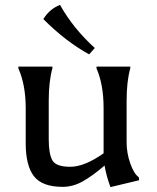

<svg xmlns="http://www.w3.org/2000/svg" viewBox="-20 -752 642 784"><path d="M344 -530Q249 -582 157 -674Q182 -715 225 -732Q279 -636 367 -556ZM236 11Q152 11 118.5 -32.5Q85 -76 85 -167V-310Q85 -405 55 -473V-480H194V-473Q179 -420 179 -340V-183Q179 -123 194 -97Q209 -71 267 -71Q325 -71 403 -126V-310Q403 -407 374 -473V-480H512V-473Q497 -420 497 -340V-171Q497 -127 512 -84.5Q527 -42 547 -28L548 -16L431 12Q414 -34 407 -76Q358 -34 318 -11.5Q278 11 236 11Z"/></svg>

Font: Asul
Style: Regular
Weight: 400
Designer: Mariela Monsalve
Foundry: Mariela Monsalve
Version: Version 1.002